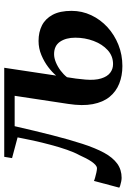

<svg xmlns="http://www.w3.org/2000/svg" viewBox="97 -702 584 884"><g transform="rotate(-90 389.0 -260.0)"><path d="M419 -484.5H250Q228 -388.5 208 -310Q188 -231.5 168.5 -171.8Q149 -112 127.5 -72.5Q105.5 -32.5 77.5 -12.2Q49.5 8 12 8Q5 8 -5 6Q-15 4 -23 1.5Q-31 -1 -33 -3L-2 -119.5Q1.5 -117.5 12.8 -114.2Q24 -111 36.8 -108.2Q49.5 -105.5 56 -105.5Q63.5 -105.5 71.2 -112.2Q79 -119 86.8 -130.2Q94.5 -141.5 102.2 -156.2Q110 -171 117 -187Q129.5 -209.5 141.5 -244Q153.5 -278.5 164.2 -318.8Q175 -359 183.8 -398.8Q192.5 -438.5 198.5 -471L103 -496.5L109 -532.5H519ZM527 11.5Q482.5 11.5 446 -3Q409.5 -17.5 385 -47.5Q360.5 -77.5 351.5 -124.8Q342.5 -172 352.5 -237.5L390.5 -488.5L434 -513L519 -532.5L483 -293.5Q498 -311.5 522.2 -330Q546.5 -348.5 577.5 -361.5Q608.5 -374.5 642.5 -374.5Q683 -374.5 714 -358.8Q745 -343 763 -309.5Q781 -276 781 -222.5Q781 -174.5 761 -132Q741 -89.5 705.8 -57.2Q670.5 -25 624.8 -6.8Q579 11.5 527 11.5ZM536 -31.5Q573 -31.5 600.2 -56.2Q627.5 -81 642.5 -121Q657.5 -161 657.5 -205.5Q657.5 -248 639 -275.5Q620.5 -303 581.5 -303Q564 -303 544 -294.8Q524 -286.5 506 -273Q488 -259.5 475.5 -243.5Q472 -223.5 469.2 -202.2Q466.5 -181 464.5 -158Q461 -114.5 469.8 -86.2Q478.5 -58 495.8 -44.8Q513 -31.5 536 -31.5Z"/></g></svg>

Font: Merriweather 72pt SemiBold
Style: Italic
Weight: 600
Italic angle: -7.8°
Version: Version 2.101